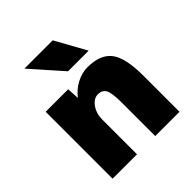

<svg xmlns="http://www.w3.org/2000/svg" viewBox="-207 -912 1054 1054"><g transform="rotate(-45 320.5 -385.0)"><path d="M63.5 0V-519.5H238.3L242.2 -450.2H244.1Q271.5 -486.3 313.5 -508.3Q355.5 -530.3 398.4 -530.3Q497.1 -530.3 540 -475.1Q583 -419.9 583 -280.3V0H394.5V-259.8Q394.5 -335 380.9 -359.9Q367.2 -384.8 334.5 -384.8Q301.8 -384.8 277.3 -350.6Q252.9 -316.4 252.9 -269.5V0ZM148.4 -769.5H368.2L467.8 -589.8H307.6Z"/></g></svg>

Font: GenEi M Gothic v2 Black
Style: Regular
Weight: 900
Version: Version 2.0